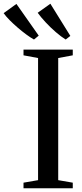

<svg xmlns="http://www.w3.org/2000/svg" viewBox="-98 -1009 438 1029"><path d="M106 -43.5V-698L28 -712.5V-743H292V-712.5L214 -698V-43.5L292 -30V0H28V-30ZM83.5 -797.5Q65.5 -807.5 42.8 -824.2Q20 -841 -3.2 -861Q-26.5 -881 -46.5 -901.2Q-66.5 -921.5 -78.5 -938.5L-10 -988L109.5 -818L84.5 -797.5ZM253.5 -797.5Q230 -812 201.2 -836.8Q172.5 -861.5 146.5 -889.5Q120.5 -917.5 104 -940.5L172 -989L279 -816.5L254.5 -797.5Z"/></svg>

Font: Merriweather 96pt
Style: Regular
Weight: 400
Version: Version 2.100